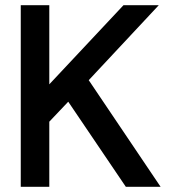

<svg xmlns="http://www.w3.org/2000/svg" viewBox="-20 -720 670 740"><path d="M60 0V-700H170V-395L456 -700H592L322 -411L599 0H465L243 -328L170 -251V0Z"/></svg>

Font: HostGroteskMedium
Style: Regular
Weight: 500
Designer: Doukan Karapınar based on Poppins by Indian Type Foundry, Jonny Pinhorn
Foundry: Element Type
Version: Version 1.001; ttfautohint (v1.8.4.7-5d5b)